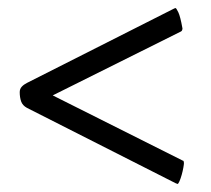

<svg xmlns="http://www.w3.org/2000/svg" viewBox="-20 -464 524 477"><path d="M437 -59Q437 -56 435.5 -47.5Q434 -39 431.5 -30Q429 -21 426 -14Q423 -7 421 -7Q420 -7 416 -9L47 -196Q36 -202 32.5 -212Q29 -222 29 -235Q29 -243 34 -248.5Q39 -254 47 -258L411 -442Q415 -444 416 -444Q418 -444 423 -433.5Q428 -423 433 -395Q434 -392 432 -388Q431 -387 430 -386L111 -227L434 -65Q435 -65 436 -64Q436 -63 436.5 -62Q437 -61 437 -59Z"/></svg>

Font: Vermiglione Medium
Style: Regular
Weight: 500
Version: Version 1.000